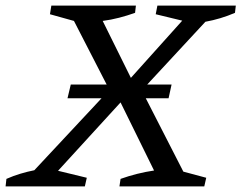

<svg xmlns="http://www.w3.org/2000/svg" viewBox="-46 -668 865 688"><path d="M-26 0 -23 -27Q2 -38 27 -45.5Q52 -53 77 -58L346 -346L219 -593L133 -617L138 -648H441L438 -622Q410 -612 381 -604.5Q352 -597 322 -593L423 -389L607 -594L512 -617L518 -648H799L796 -622Q745 -600 690 -590L462 -344L611 -53L693 -31L686 0H382L386 -27Q445 -48 506 -57L386 -301L162 -56L265 -31L258 0ZM207.6 -365H568.8L558.1 -316H195.9Z"/></svg>

Font: Piazzolla
Style: Italic
Weight: 400
Italic angle: -11.3°
Designer: Juan Pablo del Peral
Foundry: Huerta Tipografica
Version: Version 1.330